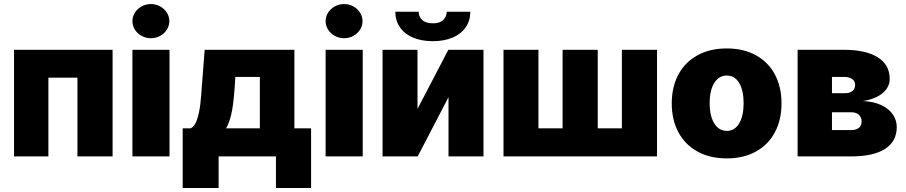

<svg xmlns="http://www.w3.org/2000/svg" viewBox="-20 -778 4506 955"><path d="M49.8 -530.3H540V0H365.2V-391.6H220.7V0H49.8Z M638.7 -530.3H823.2V0H638.7ZM638.7 -672.9Q638.7 -695.8 651.1 -715.3Q663.6 -734.9 684.6 -746.3Q705.6 -757.8 730.5 -757.8Q755.4 -757.8 776.4 -746.3Q797.4 -734.9 809.8 -715.3Q822.3 -695.8 822.3 -672.9Q822.3 -649.9 809.8 -630.4Q797.4 -610.8 776.4 -599.4Q755.4 -587.9 730.5 -587.9Q705.6 -587.9 684.6 -599.4Q663.6 -610.8 651.1 -630.4Q638.7 -649.9 638.7 -672.9Z M888.7 -139.6H927.7Q948.2 -148.4 959.7 -182.4Q971.2 -216.3 976.1 -257.8Q981 -299.3 984.4 -355.5L986.3 -377.9L998 -530.3H1444.3V-139.6H1527.3V157.2H1352.5V0H1067.4V157.2H888.7ZM1272.5 -139.6V-395.5H1150.4L1149.4 -377.9Q1144.5 -287.1 1134.8 -231.2Q1125 -175.3 1104.5 -139.6Z M1599.6 -530.3H1784.2V0H1599.6ZM1599.6 -672.9Q1599.6 -695.8 1612.1 -715.3Q1624.5 -734.9 1645.5 -746.3Q1666.5 -757.8 1691.4 -757.8Q1716.3 -757.8 1737.3 -746.3Q1758.3 -734.9 1770.8 -715.3Q1783.2 -695.8 1783.2 -672.9Q1783.2 -649.9 1770.8 -630.4Q1758.3 -610.8 1737.3 -599.4Q1716.3 -587.9 1691.4 -587.9Q1666.5 -587.9 1645.5 -599.4Q1624.5 -610.8 1612.1 -630.4Q1599.6 -649.9 1599.6 -672.9Z M2210 -530.3H2384.8V0H2210.9V-294.9L2057.6 0H1882.8V-530.3H2056.6V-236.3ZM2132.8 -573.2Q2076.2 -573.2 2033.9 -591.3Q1991.7 -609.4 1969 -642.6Q1946.3 -675.8 1946.3 -719.7H2062.5Q2062.5 -695.3 2079.8 -678.7Q2097.2 -662.1 2132.8 -662.1Q2168 -662.1 2184.6 -678.5Q2201.2 -694.8 2202.1 -719.7H2319.3Q2319.3 -675.8 2296.6 -642.6Q2273.9 -609.4 2231.7 -591.3Q2189.5 -573.2 2132.8 -573.2Z M2658.2 -530.3V-139.6H2778.3V-530.3H2953.1V-139.6H3073.2V-530.3H3248V0H2484.4V-530.3Z M3321.3 -263.7Q3321.3 -345.2 3354.2 -407Q3387.2 -468.8 3449 -502.9Q3510.7 -537.1 3594.7 -537.1Q3678.7 -537.1 3740.2 -502.9Q3801.8 -468.8 3834.5 -407Q3867.2 -345.2 3867.2 -263.7Q3867.2 -182.1 3834.5 -120.4Q3801.8 -58.6 3740.2 -24.4Q3678.7 9.8 3594.7 9.8Q3510.7 9.8 3449 -24.4Q3387.2 -58.6 3354.2 -120.4Q3321.3 -182.1 3321.3 -263.7ZM3678.7 -264.6Q3678.7 -328.6 3656.5 -365.5Q3634.3 -402.3 3595.7 -402.3Q3555.7 -402.3 3532.7 -365.5Q3509.8 -328.6 3509.8 -264.6Q3509.8 -201.2 3532.7 -164.1Q3555.7 -127 3595.7 -127Q3634.3 -127 3656.5 -164.1Q3678.7 -201.2 3678.7 -264.6Z M3947.3 -530.3H4177.7Q4285.2 -530.3 4345.2 -493.4Q4405.3 -456.5 4405.3 -385.7Q4405.3 -344.7 4370.6 -315.2Q4335.9 -285.6 4272.5 -275.4Q4328.6 -272.5 4366.2 -253.9Q4403.8 -235.4 4422.1 -207Q4440.4 -178.7 4440.4 -146.5Q4440.4 -74.7 4382.3 -37.4Q4324.2 0 4213.9 0H3947.3ZM4265.6 -173.8Q4265.6 -195.3 4251.7 -207.5Q4237.8 -219.7 4213.9 -219.7H4118.2V-130.9H4213.9Q4238.3 -130.9 4252 -142.1Q4265.6 -153.3 4265.6 -173.8ZM4233.4 -355.5Q4233.4 -374.5 4218.5 -385Q4203.6 -395.5 4177.7 -395.5H4118.2V-314.5H4183.6Q4207 -314.5 4220.2 -325.4Q4233.4 -336.4 4233.4 -355.5Z"/></svg>

Font: Pretendard GOV Black
Style: Regular
Weight: 900
Designer: Base glyphs from Inter by Rasmus Andersson; Hangeul glyphs from Noto Sans CJK(Source Han Sans) by Jang Soo-young and Kan
Foundry: Kil Hyung-jin
Version: Version 1.309